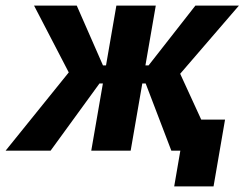

<svg xmlns="http://www.w3.org/2000/svg" viewBox="-62 -540 876 688"><path d="M206.4 -307.8 199 -252.4 60 -520H213L307 -305.6H349L337.8 -240.8H294.4L119.2 0H-42ZM355 -520H496.2L406.2 0H265ZM460 -240.8H416.6L427.8 -305.6H470.4L638.2 -520H794.2L565 -254L568 -309.8L710.2 0H552ZM584.2 0H557.6L575 -111.4H744.4L703.2 128H562.2Z"/></svg>

Font: Fixel Italic Variable 20240409 Display Thin
Style: Italic
Weight: 100
Italic angle: -10°
Designer: AlfaBravo + MacPaw
Foundry: Kyrylo Tkachov, Marchela Mozhyna, Serhii Makarenko, Maria Weinstein, Zakhar Kryvoshyya
Version: Version 1.211;Glyphs 3.2 (3225)